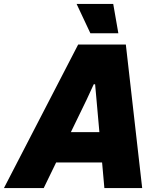

<svg xmlns="http://www.w3.org/2000/svg" viewBox="-65 -955 809 975"><path d="M-45 0 332 -729H574L657 0H465L425 -449L418 -527H411L375 -449L157 0ZM205 -130 279 -284H455L469 -130ZM394 -786 324 -935H510L536 -786Z"/></svg>

Font: Mona Sans ExtraLight Black
Style: Italic
Weight: 900
Italic angle: -11.6951°
Version: Version 2.000